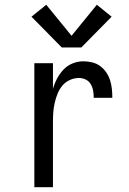

<svg xmlns="http://www.w3.org/2000/svg" viewBox="-20 -785 540 805"><path d="M124 0V-520H202V-412Q208 -434 219 -455Q230 -476 246 -493Q262 -510 284 -519Q306 -528 329 -528Q348 -528 366.5 -523.5Q385 -519 400 -508Q415 -497 425.5 -481.5Q436 -466 441.5 -448.5Q447 -431 449 -412.5Q451 -394 451 -375H373Q373 -390 370.5 -404.5Q368 -419 360.5 -432Q353 -445 339.5 -451.5Q326 -458 311 -458Q291 -458 272.5 -449.5Q254 -441 241.5 -426Q229 -411 221.5 -392.5Q214 -374 209.5 -354.5Q205 -335 203.5 -315Q202 -295 202 -276V0ZM239 -586 112 -715 174 -765 280 -635 386 -765 448 -715 321 -586Z"/></svg>

Font: Iosevka SS04
Style: Regular
Weight: 400
Monospace: yes
Designer: Belleve Invis
Foundry: Belleve Invis
Version: Version 19.0.0; ttfautohint (v1.8.4)